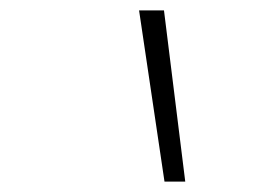

<svg xmlns="http://www.w3.org/2000/svg" viewBox="-20 -792 540 370"><path d="M297 -442 248 -772H296L337 -442Z"/></svg>

Font: Iosevka Term Curly Extralight
Style: Italic
Weight: 200
Italic angle: -9°
Designer: Belleve Invis
Foundry: Belleve Invis
Version: Version 32.3.0